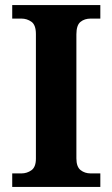

<svg xmlns="http://www.w3.org/2000/svg" viewBox="-20 -734 441 754"><path d="M28 0V-53H64Q86 -53 103.5 -65.5Q121 -78 121 -111V-600Q121 -636 103.5 -648.5Q86 -661 64 -661H28V-714H374V-661H336Q312 -661 296 -648Q280 -635 280 -599V-112Q280 -79 296.5 -66Q313 -53 336 -53H374V0Z"/></svg>

Font: Noto Serif
Style: Bold
Weight: 700
Designer: Monotype Design Team
Foundry: Monotype Imaging Inc.
Version: Version 2.014